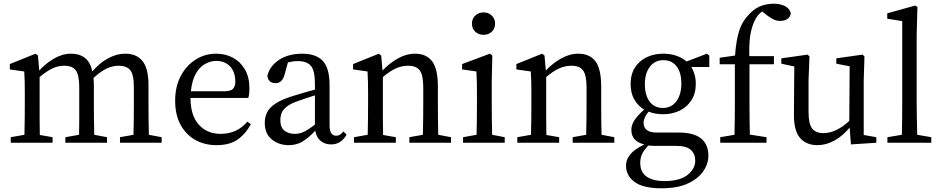

<svg xmlns="http://www.w3.org/2000/svg" viewBox="-20 -771 5075 1037"><path d="M38 0V-30L112 -43Q113 -81 113.5 -128.5Q114 -176 114 -211V-258Q114 -299 113.5 -326.5Q113 -354 111 -385L33 -396V-425L172 -481L185 -471L192 -390Q226 -428 271.5 -454.5Q317 -481 363 -481Q410 -481 439 -458Q468 -435 479 -385Q515 -429 562 -455Q609 -481 658 -481Q717 -481 749.5 -441.5Q782 -402 782 -311V-211Q782 -175 782.5 -128Q783 -81 784 -43L853 -30V0H628V-30L701 -43Q702 -81 702.5 -128Q703 -175 703 -211V-299Q703 -368 683.5 -392Q664 -416 620 -416Q588 -416 555.5 -400.5Q523 -385 485 -350Q486 -340 486.5 -328.5Q487 -317 487 -304V-211Q487 -175 487.5 -128Q488 -81 489 -43L558 -30V0H333V-30L407 -43Q408 -81 408 -128Q408 -175 408 -211V-298Q408 -366 389.5 -391Q371 -416 327 -416Q293 -416 262 -401Q231 -386 194 -355V-211Q194 -176 194 -128Q194 -80 195 -42L264 -30V0Z M1147 -442Q1117 -442 1087.5 -425.5Q1058 -409 1037.5 -373Q1017 -337 1011 -278H1190Q1227 -278 1239 -292Q1251 -306 1251 -329Q1251 -382 1223 -412Q1195 -442 1147 -442ZM1150 13Q1084 13 1033.5 -16Q983 -45 954.5 -98.5Q926 -152 926 -227Q926 -304 956.5 -361Q987 -418 1037 -449.5Q1087 -481 1147 -481Q1198 -481 1238.5 -459Q1279 -437 1303 -395.5Q1327 -354 1327 -296Q1327 -260 1321 -242H1009V-241Q1009 -148 1053.5 -98Q1098 -48 1172 -48Q1260 -48 1316 -114L1335 -100Q1306 -47 1263 -17Q1220 13 1150 13Z M1769 9Q1733 9 1710.5 -11Q1688 -31 1683 -65Q1645 -25 1613 -6Q1581 13 1539 13Q1487 13 1448.5 -17.5Q1410 -48 1410 -108Q1410 -137 1422 -163Q1434 -189 1468.5 -212Q1503 -235 1570 -255Q1596 -263 1623.5 -271Q1651 -279 1681 -287V-317Q1681 -390 1659 -415.5Q1637 -441 1588 -441Q1563 -441 1535 -434L1517 -368Q1505 -322 1468 -322Q1429 -322 1424 -362Q1438 -416 1488.5 -448.5Q1539 -481 1612 -481Q1687 -481 1723.5 -442Q1760 -403 1760 -312V-96Q1760 -64 1769.5 -51Q1779 -38 1795 -38Q1808 -38 1817 -44Q1826 -50 1835 -61L1852 -44Q1822 9 1769 9ZM1494 -123Q1494 -83 1516 -65.5Q1538 -48 1572 -48Q1596 -48 1618 -57.5Q1640 -67 1681 -98V-256Q1630 -240 1591 -226Q1547 -211 1526 -193Q1505 -175 1499.5 -157Q1494 -139 1494 -123Z M1892 0V-30L1966 -43Q1967 -81 1967.5 -128.5Q1968 -176 1968 -211V-258Q1968 -299 1967.5 -326.5Q1967 -354 1965 -385L1887 -396V-425L2026 -481L2039 -471L2046 -390Q2081 -428 2127.5 -454.5Q2174 -481 2221 -481Q2283 -481 2314 -440Q2345 -399 2345 -304V-211Q2345 -175 2345.5 -128Q2346 -81 2347 -43L2416 -30V0H2191V-30L2264 -43Q2265 -81 2265.5 -128Q2266 -175 2266 -211V-298Q2266 -366 2247 -391Q2228 -416 2184 -416Q2150 -416 2118 -401.5Q2086 -387 2048 -355V-211Q2048 -176 2048 -128Q2048 -80 2049 -42L2118 -30V0Z M2481 0V-30L2554 -43Q2555 -81 2555.5 -128.5Q2556 -176 2556 -211V-257Q2556 -299 2555.5 -326.5Q2555 -354 2553 -385L2476 -396V-425L2626 -481L2639 -471L2636 -338V-211Q2636 -176 2636.5 -128.5Q2637 -81 2638 -43L2706 -30V0ZM2592 -583Q2565 -583 2547 -599.5Q2529 -616 2529 -644Q2529 -670 2547 -687Q2565 -704 2592 -704Q2618 -704 2636 -687Q2654 -670 2654 -644Q2654 -616 2636 -599.5Q2618 -583 2592 -583Z M2774 0V-30L2848 -43Q2849 -81 2849.5 -128.5Q2850 -176 2850 -211V-258Q2850 -299 2849.5 -326.5Q2849 -354 2847 -385L2769 -396V-425L2908 -481L2921 -471L2928 -390Q2963 -428 3009.5 -454.5Q3056 -481 3103 -481Q3165 -481 3196 -440Q3227 -399 3227 -304V-211Q3227 -175 3227.5 -128Q3228 -81 3229 -43L3298 -30V0H3073V-30L3146 -43Q3147 -81 3147.5 -128Q3148 -175 3148 -211V-298Q3148 -366 3129 -391Q3110 -416 3066 -416Q3032 -416 3000 -401.5Q2968 -387 2930 -355V-211Q2930 -176 2930 -128Q2930 -80 2931 -42L3000 -30V0Z M3438 109Q3438 160 3473.5 183.5Q3509 207 3568 207Q3650 207 3692.5 174.5Q3735 142 3735 96Q3735 61 3711.5 39Q3688 17 3634 17H3519Q3511 17 3501 16.5Q3491 16 3482 15Q3461 36 3449.5 57.5Q3438 79 3438 109ZM3561 -154Q3519 -154 3483 -168Q3456 -135 3456 -108Q3456 -55 3527 -55H3647Q3727 -55 3766.5 -23Q3806 9 3806 70Q3806 114 3778 154.5Q3750 195 3694 220.5Q3638 246 3554 246Q3453 246 3407 211.5Q3361 177 3361 123Q3361 91 3384 63Q3407 35 3460 9Q3390 -7 3390 -70Q3390 -95 3406 -120.5Q3422 -146 3459 -179Q3426 -199 3406 -233.5Q3386 -268 3386 -317Q3386 -370 3409.5 -406.5Q3433 -443 3473 -462Q3513 -481 3562 -481Q3638 -481 3688 -439L3798 -481L3811 -471V-409H3714Q3725 -391 3731.5 -368Q3738 -345 3738 -318Q3738 -266 3714 -229Q3690 -192 3650 -173Q3610 -154 3561 -154ZM3560 -188Q3607 -188 3633.5 -224.5Q3660 -261 3660 -320Q3660 -379 3634.5 -412.5Q3609 -446 3563 -446Q3517 -446 3490 -410.5Q3463 -375 3463 -316Q3463 -257 3488.5 -222.5Q3514 -188 3560 -188Z M3870 0V-30L3947 -43Q3948 -84 3948.5 -127.5Q3949 -171 3949 -211V-424H3867V-459L3950 -471Q3956 -557 3974 -609.5Q3992 -662 4034 -702Q4063 -730 4094.5 -740.5Q4126 -751 4159 -751Q4192 -751 4218 -739Q4244 -727 4251 -700Q4250 -682 4234.5 -670Q4219 -658 4194 -658Q4175 -658 4159 -665.5Q4143 -673 4123 -688L4097 -709Q4089 -704 4081 -696Q4073 -688 4065 -676Q4046 -645 4035.5 -598Q4025 -551 4027 -468H4160V-424H4028V-211Q4028 -171 4028.5 -127.5Q4029 -84 4030 -44L4120 -30V0Z M4395 13Q4335 13 4301 -26Q4267 -65 4268 -156L4270 -412L4200 -427V-456L4342 -476L4352 -466L4347 -338V-167Q4347 -102 4366.5 -77Q4386 -52 4427 -52Q4496 -52 4567 -118L4569 -413L4497 -427V-456L4639 -476L4649 -466L4645 -338V-42L4713 -30V0L4576 9L4569 -82Q4532 -37 4487 -12Q4442 13 4395 13Z M4773 0V-30L4851 -43Q4852 -84 4852.5 -127.5Q4853 -171 4853 -211V-657L4772 -670V-699L4923 -741L4935 -733L4931 -581V-211Q4931 -171 4932 -127.5Q4933 -84 4934 -43L5010 -30V0Z"/></svg>

Font: Source Serif 4 Subhead
Style: Regular
Weight: 400
Designer: Frank Grießhammer
Foundry: Adobe Systems Incorporated
Version: Version 4.004;hotconv 1.0.117;makeotfexe 2.5.65602